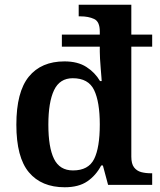

<svg xmlns="http://www.w3.org/2000/svg" viewBox="-20 -780 677 810"><path d="M253 10Q155 10 102 -53Q49 -116 49 -254Q49 -392 101.5 -456.5Q154 -521 252 -521Q308 -521 344.5 -497.5Q381 -474 402 -438H409Q409 -438 408 -453Q407 -468 405 -490Q403 -512 402 -532Q401 -552 401 -562V-583H241V-634H401V-647Q401 -689 377 -700Q353 -711 320 -711H312V-760H534V-634H622V-583H534V-119Q534 -89 545.5 -74Q557 -59 575.5 -54Q594 -49 617 -49H622V0H436L414 -82H407Q385 -40 348.5 -15Q312 10 253 10ZM288 -61Q353 -61 377 -109Q401 -157 401 -255Q401 -350 377 -400Q353 -450 287 -450Q232 -450 208 -399.5Q184 -349 184 -254Q184 -158 208 -109.5Q232 -61 288 -61Z"/></svg>

Font: Noto Naskh Arabic SemiBold
Style: Regular
Weight: 600
Designer: Monotype Design Team, David Williams, Mohamad Dakak and Nizar Qandah
Foundry: Monotype Imaging Inc.
Version: Version 2.016